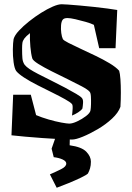

<svg xmlns="http://www.w3.org/2000/svg" viewBox="-20 -645 620 904"><path d="M34 -8 42 -199H125L150 -103Q176 -92 208.5 -82.5Q241 -73 268.5 -68Q296 -63 306 -63Q321 -63 343.5 -73.5Q366 -84 385 -98.5Q404 -113 406 -125Q408 -136 408.5 -154.5Q409 -173 408 -190.5Q407 -208 402 -213Q394 -223 365 -238.5Q336 -254 298 -272.5Q260 -291 223 -309.5Q186 -328 160.5 -344Q135 -360 132 -370Q126 -391 123 -425Q120 -459 121 -489Q102 -474 94.5 -463.5Q87 -453 85.5 -443Q84 -433 84 -416Q84 -388 85.5 -370.5Q87 -353 96 -340Q104 -330 119 -320Q134 -310 159 -297Q188 -282 221.5 -265.5Q255 -249 286 -232.5Q317 -216 339 -203Q361 -190 366 -183Q372 -176 371 -160.5Q370 -145 368 -134Q362 -125 348 -116Q334 -107 319 -101Q321 -115 322 -133.5Q323 -152 318 -156Q311 -164 286 -178Q261 -192 226.5 -209Q192 -226 156.5 -244Q121 -262 94 -279.5Q67 -297 56 -311Q48 -323 44 -352Q40 -381 40.5 -412.5Q41 -444 44 -461Q49 -479 69 -500.5Q89 -522 116.5 -544Q144 -566 173.5 -584.5Q203 -603 228.5 -614Q254 -625 270 -625Q277 -625 300.5 -623.5Q324 -622 356 -619Q388 -616 422 -612.5Q456 -609 485 -605Q514 -601 532 -598L524 -418H447L422 -528Q408 -535 383.5 -542Q359 -549 335 -554.5Q311 -560 298 -560Q282 -560 276 -553Q269 -545 267.5 -526.5Q266 -508 268.5 -489.5Q271 -471 276 -461Q279 -455 302.5 -443Q326 -431 359.5 -415.5Q393 -400 429.5 -382.5Q466 -365 496 -347Q526 -329 541 -312Q545 -300 547 -272Q549 -244 549 -209.5Q549 -175 547 -142Q537 -114 507.5 -86.5Q478 -59 440.5 -37Q403 -15 370 -1.5Q337 12 320 12Q298 12 260.5 10Q223 8 180.5 5Q138 2 99 -1.5Q60 -5 34 -8ZM247 239 215 176Q247 162 269.5 150.5Q292 139 292 125Q292 114 275 106Q258 98 233 95L223 55L246 -11L309 -8L308 39Q365 47 386.5 69.5Q408 92 408 116Q408 134 404 147.5Q400 161 394 172Q387 179 361 191.5Q335 204 303.5 217Q272 230 247 239Z"/></svg>

Font: Grenze Gotisch Black
Style: Regular
Weight: 900
Designer: Renata Polastri
Foundry: Omnibus-Type
Version: Version 1.001